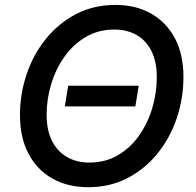

<svg xmlns="http://www.w3.org/2000/svg" viewBox="-20 -758 804 788"><path d="M549.3 -406.2 535.6 -321.3H246.1L259.8 -406.2ZM342.3 10.3Q257.8 10.3 194.8 -25.4Q131.8 -61 96.9 -127.2Q62 -193.4 62 -285.6Q62 -372.6 89.4 -453.6Q116.7 -534.7 168.5 -598.6Q220.2 -662.6 292.2 -700.2Q364.3 -737.8 453.6 -737.8Q537.6 -737.8 600.3 -702.1Q663.1 -666.5 698 -600.6Q732.9 -534.7 732.9 -442.4Q732.9 -354.5 705.6 -273.4Q678.2 -192.4 626.7 -128.4Q575.2 -64.5 503.2 -27.1Q431.2 10.3 342.3 10.3ZM346.7 -90.8Q412.1 -90.8 463.6 -120.8Q515.1 -150.9 550.8 -201.7Q586.4 -252.4 605 -314.7Q623.5 -377 623.5 -440.9Q623.5 -504.9 601.6 -548.6Q579.6 -592.3 540.3 -614.5Q501 -636.7 449.2 -636.7Q383.8 -636.7 332.3 -606.4Q280.8 -576.2 244.9 -525.6Q209 -475.1 190.2 -413.1Q171.4 -351.1 171.4 -287.1Q171.4 -223.1 193.6 -179.4Q215.8 -135.7 255.4 -113.3Q294.9 -90.8 346.7 -90.8Z"/></svg>

Font: Inter 17pt Medium
Style: Italic
Weight: 500
Italic angle: -9.3988°
Version: Version 4.001;git-66647c0bb